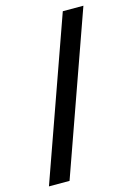

<svg xmlns="http://www.w3.org/2000/svg" viewBox="-112 -767 575 837"><g transform="rotate(-15 175.5 -348.0)"><path d="M258 -709 2 13H95L351 -709Z"/></g></svg>

Font: fbb
Style: Bold
Weight: 400
Designer: David J. Perry, Michael Sharpe
Version: Version 1.045